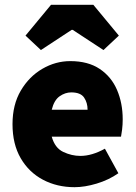

<svg xmlns="http://www.w3.org/2000/svg" viewBox="-20 -766 566 798"><path d="M290 12Q217 12 158.5 -19Q100 -50 66 -108.5Q32 -167 32 -250Q32 -331 66.5 -389.5Q101 -448 156 -480Q211 -512 272 -512Q346 -512 394.5 -479.5Q443 -447 466.5 -392Q490 -337 490 -270Q490 -248 487.5 -227.5Q485 -207 483 -198H195Q208 -151 243 -134.5Q278 -118 314 -118Q362 -118 416 -148L472 -46Q432 -18 382 -3Q332 12 290 12ZM276 -382Q251 -382 228 -366Q205 -350 195 -310H344Q344 -339 329.5 -360.5Q315 -382 276 -382ZM150 -558 86 -618 192 -746H368L474 -618L410 -558L282 -642H278Z"/></svg>

Font: Assistant ExtraBold
Style: Regular
Weight: 800
Designer: Hebrew By Ben Nathan, Latin by Paul Hunt
Version: Version 3.000